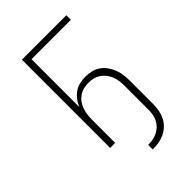

<svg xmlns="http://www.w3.org/2000/svg" viewBox="-265 -841 1131 1131"><g transform="rotate(-45 300.0 -275.5)"><path d="M314 184V146Q333 146 353 142.5Q373 139 390.5 130.5Q408 122 422.5 108Q437 94 446 76.5Q455 59 458.5 39.5Q462 20 462 0V-197Q462 -217 459.5 -237.5Q457 -258 450 -277Q443 -296 430.5 -312.5Q418 -329 401 -340.5Q384 -352 364 -357Q344 -362 324 -362Q303 -362 283 -357Q263 -352 246 -340.5Q229 -329 217 -312.5Q205 -296 198 -277Q191 -258 188 -237.5Q185 -217 185 -197V0H143V-735H513V-697H185V-299Q194 -321 209 -341Q224 -361 244 -375Q264 -389 288 -394.5Q312 -400 337 -400Q362 -400 386.5 -394Q411 -388 431.5 -374Q452 -360 466.5 -339Q481 -318 490 -295Q499 -272 502 -247Q505 -222 505 -197V0Q505 25 500 50Q495 75 483.5 97.5Q472 120 453 137.5Q434 155 411.5 165.5Q389 176 364 180Q339 184 314 184Z"/></g></svg>

Font: Zed Sans Extralight Extended
Style: Regular
Weight: 200
Width: 7
Designer: Belleve Invis
Foundry: Belleve Invis
Version: Version 1.0.0; ttfautohint (v1.8.4)